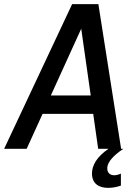

<svg xmlns="http://www.w3.org/2000/svg" viewBox="-24 -720 664 929"><path d="M561 120C550 125 538 128 529 128C509 128 495 117 495 94C495 63 528 30 573 0H562L452 -700H325L-4 0H105L182 -169H427L451 0H501C445 38 421 80 421 119C421 173 460 189 499 189C522 189 545 184 561 178ZM222 -258 369 -581 415 -258Z"/></svg>

Font: Arthouse Owned Medium
Style: Italic
Weight: 500
Italic angle: -10°
Designer: Jeremy Tribby
Foundry: Tribby Type
Version: Version 1.000;PS 001.000;hotconv 1.0.88;makeotf.lib2.5.64775